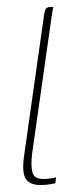

<svg xmlns="http://www.w3.org/2000/svg" viewBox="-20 -525 218 548"><path d="M95 3Q64 3 53 -15.5Q42 -34 49 -82L106 -484Q107 -490 108.5 -495Q110 -500 113.5 -502.5Q117 -505 123 -505H132Q132 -505 130.5 -497.5Q129 -490 127 -475L72 -89Q67 -50 73 -32Q79 -14 104 -14Q110 -14 123 -15.5Q136 -17 140 -19L138 -2Q133 -1 122.5 1Q112 3 95 3Z"/></svg>

Font: Genos Thin
Style: Italic
Weight: 100
Italic angle: -8°
Designer: Robert E. Leuschke
Foundry: Robert E. Leuschke
Version: Version 1.010